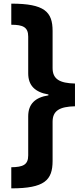

<svg xmlns="http://www.w3.org/2000/svg" viewBox="-20 -819 456 1055"><path d="M42 -799V-683C106 -683 135 -670 135 -618V-416C135 -348 174 -312 246 -300V-295C174 -284 135 -248 135 -180V35C135 87 106 99 42 100V216C225 216 269 171 269 65V-150C269 -211 308 -233 392 -235V-360C308 -362 269 -384 269 -445V-649C269 -754 225 -799 42 -799Z"/></svg>

Font: Noto Sans Sinhala UI ExtraCondensed ExtraBold
Style: Regular
Weight: 800
Width: 2
Designer: Jelle Bosma - Monotype Design Team
Foundry: Monotype Imaging Inc.
Version: Version 2.006